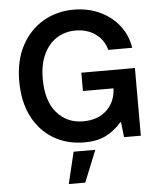

<svg xmlns="http://www.w3.org/2000/svg" viewBox="-63 -790 880 1076"><g transform="rotate(-5 377.5 -251.5)"><path d="M390.3 9.9Q290.1 9.9 214.3 -35.3Q138.5 -80.6 95.9 -164.2Q53.3 -247.9 53.3 -362.9Q53.3 -480.1 98.4 -563.7Q143.5 -647.4 220.2 -691.9Q296.9 -736.5 391.7 -736.5Q472.3 -736.5 538 -706Q603.7 -675.4 646.5 -621.1Q689.3 -566.8 700.3 -495H566.1Q549.7 -553.3 503.4 -586.1Q457 -619 391.3 -619Q332.7 -619 286.2 -589.5Q239.7 -560 212.7 -503.2Q185.7 -446.4 185.7 -364.3Q185.7 -240.8 242.9 -174.5Q300.1 -108.3 391 -108.3Q474.4 -108.3 524 -155.5Q573.5 -202.8 576 -277.7H404.1V-380.7H705.6V0H611.2L601.6 -85.2H597.7Q559.3 -39.8 509.2 -14.9Q459.2 9.9 390.3 9.9ZM279.8 234.7 322.4 56.5H444.6L372.5 234.7Z"/></g></svg>

Font: Inter Zeller Semi Bold
Style: Regular
Weight: 600
Designer: Rasmus Andersson; Joe Bland
Foundry: zeller
Version: Version 3.015;git-dec3a8cb1